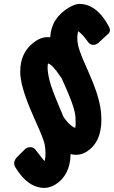

<svg xmlns="http://www.w3.org/2000/svg" viewBox="-20 -756 575 969"><path d="M173.3 -556.6Q199.2 -571.3 233.4 -567.9Q238.8 -666 329.6 -718.8Q360.4 -736.3 380.4 -736.3Q468.8 -735.8 529.8 -621.6Q541.5 -599.1 525.9 -585L476.1 -539.1Q469.7 -533.2 460.9 -530.8Q437 -524.4 421.4 -547.9Q398.4 -581.1 374.5 -598.6Q373.5 -594.7 372.6 -589.8Q364.7 -548.8 382.3 -499Q392.6 -468.3 411.6 -426.8Q427.7 -391.6 450.7 -335.4Q485.8 -247.6 490.7 -178.7Q491.7 -164.6 491.7 -150.9Q491.7 -35.2 413.6 11.7Q391.1 24.9 363.8 25.4Q351.1 25.4 336.4 21.5Q336.4 22 336.4 23.4Q333.5 130.4 257.3 176.8Q229.5 191.9 204.6 192.4Q120.6 191.9 59.1 90.8Q58.6 89.8 57.6 88.9Q42.5 63.5 64.9 38.1L106 -2.9Q112.3 -9.8 123.5 -12.2Q146 -17.1 158.7 -1Q199.2 52.7 205.6 56.6Q206.1 54.2 207 50.3Q210 32.2 209.5 14.6Q209.5 -6.3 205.6 -26.4Q198.7 -58.1 166 -129.4Q155.3 -152.8 149.9 -166Q133.3 -205.1 131.3 -209.5Q83 -325.7 82 -392.6Q82 -505.4 173.3 -556.6ZM290.5 -361.8V-361.3Q288.6 -364.7 285.6 -368.7Q241.7 -433.6 222.2 -435.5Q221.2 -431.6 220.7 -426.3Q217.8 -398.9 231 -345.7Q243.7 -300.3 277.3 -221.2Q287.6 -197.3 292.5 -185.5L298.3 -170.4Q303.7 -160.6 311.5 -150.9Q335 -120.6 358.9 -110.4Q359.9 -112.8 360.8 -116.2Q362.8 -126 360.8 -166Q359.9 -178.7 356.4 -193.4Q347.7 -233.9 307.1 -325.2Z"/></svg>

Font: Allan
Style: Bold
Weight: 500
Italic angle: -14.3°
Version: Version 1.002